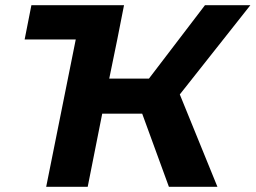

<svg xmlns="http://www.w3.org/2000/svg" viewBox="-20 -720 985 740"><path d="M945 -700H770L554 -417H401L432 -568L458 -700H101L75 -568H272L158 0H318L374 -282H528L631 0H818L673 -356Z"/></svg>

Font: AWKNG-Font
Style: Bold Italic
Weight: 700
Italic angle: -11.3°
Designer: Awakening Church
Foundry: Awakening Church
Version: Version 1.700;PS 001.700;hotconv 1.0.88;makeotf.lib2.5.64775